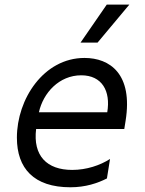

<svg xmlns="http://www.w3.org/2000/svg" viewBox="-20 -804 629 833"><path d="M541.2 -784.1H443.2L329.5 -619.3H403.4ZM346.6 -552.6C169.7 -552.6 53.3 -374.3 53.3 -206.7C53.3 -73.2 127.1 8.5 285.5 8.5C350.9 8.5 403.4 -9.2 443.9 -29.8L457.4 -114.3C414.1 -86.6 355.1 -66.8 293.3 -66.8C183.2 -66.8 122.5 -128.2 136.7 -244.3H519.2L524.9 -279.8C557.5 -483 456.7 -552.6 346.6 -552.6ZM445.3 -316.8H148.8C167.3 -401.3 236.9 -477.3 332.4 -477.3C422.6 -477.3 460.9 -409.1 445.3 -316.8Z"/></svg>

Font: TID UI
Style: Italic
Weight: 400
Italic angle: -9.39999°
Designer: The TID Project Authors
Foundry: Bakken & Bæck
Version: Version 1.001;hotconv 1.0.109;makeotfexe 2.5.65596